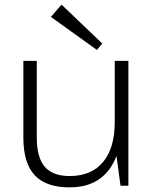

<svg xmlns="http://www.w3.org/2000/svg" viewBox="-20 -803 666 830"><path d="M139 -208Q139 -122 173.5 -82Q208 -42 281 -42Q375 -42 425.5 -102.5Q476 -163 476 -275L507 -339V-275Q507 -140 449 -66.5Q391 7 281 7Q179 7 130 -45.5Q81 -98 81 -208V-540H139ZM535 0H501L476 -184V-540H535ZM422 -615 399 -587 200 -730 246 -783Z"/></svg>

Font: Pathway Extreme 8pt Thin 12pt Thin
Style: Regular
Weight: 250
Version: Version 1.001;gftools[0.9.26]